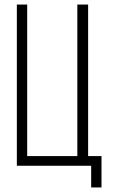

<svg xmlns="http://www.w3.org/2000/svg" viewBox="-20 -720 495 834"><path d="M53.2 0V-700.2H98.1V-42H315.9V-700.2H362.8V-42H420.9V94.2H376V0Z"/></svg>

Font: Bebas Neue Book
Style: Regular
Weight: 400
Designer: Ryoichi Tsunekawa
Foundry: Ryoichi Tsunekawa
Version: Version 001.003